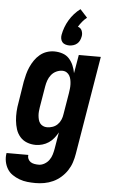

<svg xmlns="http://www.w3.org/2000/svg" viewBox="-78 -821 643 1086"><g transform="rotate(5 243.0 -278.0)"><path d="M166 223Q143 223 119.5 220.5Q96 218 74.5 210Q53 202 34.5 189.5Q16 177 4.5 158Q-7 139 -11.5 116Q-16 93 -12 70V68H112Q110 80 115 91Q120 102 129.5 108Q139 114 151 116Q163 118 175 118Q191 118 207 109Q223 100 233.5 85.5Q244 71 249 54.5Q254 38 257 21L273 -74Q263 -56 250.5 -40.5Q238 -25 221.5 -14Q205 -3 186 2.5Q167 8 148 8Q122 8 98.5 -1Q75 -10 59 -28.5Q43 -47 35.5 -70.5Q28 -94 25.5 -119.5Q23 -145 24.5 -171Q26 -197 31 -223L50 -343Q54 -364 59.5 -385Q65 -406 74 -426.5Q83 -447 96 -466Q109 -485 126.5 -499.5Q144 -514 165 -521Q186 -528 207 -528Q232 -528 254.5 -520.5Q277 -513 292 -496.5Q307 -480 316 -459Q325 -438 329 -415L347 -520H472L379 38Q375 63 367 87.5Q359 112 344.5 134Q330 156 309.5 174Q289 192 265 203Q241 214 216 218.5Q191 223 166 223ZM204 -97Q219 -97 235 -102.5Q251 -108 263 -120Q275 -132 281.5 -147.5Q288 -163 290 -179L310 -299Q312 -312 313.5 -325Q315 -338 314.5 -351Q314 -364 311.5 -376.5Q309 -389 303 -399.5Q297 -410 286.5 -416.5Q276 -423 262 -423Q245 -423 228 -415Q211 -407 199.5 -392.5Q188 -378 182 -361Q176 -344 173 -326L153 -206Q151 -194 150 -182Q149 -170 150 -158.5Q151 -147 154 -135.5Q157 -124 163.5 -115.5Q170 -107 180.5 -102Q191 -97 204 -97ZM288 -569Q277 -569 266 -572.5Q255 -576 248.5 -584Q242 -592 240 -603Q238 -614 240 -625Q244 -647 252 -668.5Q260 -690 272 -710Q284 -730 299.5 -747.5Q315 -765 334 -779L375 -734Q361 -723 349.5 -709Q338 -695 328 -679Q337 -676 342.5 -671Q348 -666 351 -658.5Q354 -651 355 -642.5Q356 -634 354 -625Q352 -614 347 -603Q342 -592 332.5 -584Q323 -576 311 -572.5Q299 -569 288 -569Z"/></g></svg>

Font: Iosevka Term Curly Extrabold
Style: Italic
Weight: 800
Italic angle: -9°
Designer: Belleve Invis
Foundry: Belleve Invis
Version: Version 32.3.0